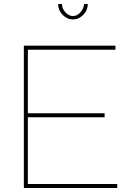

<svg xmlns="http://www.w3.org/2000/svg" viewBox="-20 -938 657 958"><path d="M565 -20V0H99V-710H556V-690H119V-373H502V-353H119V-20ZM344 -858Q364 -858 380.5 -875.5Q397 -893 400 -918H418Q418 -887 395.5 -864Q373 -841 344 -841Q315 -841 292.5 -864Q270 -887 270 -918H289Q289 -896 306 -877Q323 -858 344 -858Z"/></svg>

Font: Raleway Thin
Style: Regular
Weight: 100
Designer: Matt McInerney, Pablo Impallari, Rodrigo Fuenzalida
Foundry: Matt McInerney, Pablo Impallari, Rodrigo Fuenzalida
Version: Version 4.026